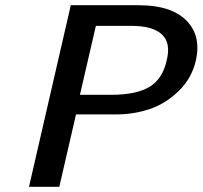

<svg xmlns="http://www.w3.org/2000/svg" viewBox="-20 -715 776 735"><path d="M91 0 251 -695H511Q635 -695 693 -637Q751 -579 730 -484Q714 -415 664 -366.5Q614 -318 553 -297.5Q492 -277 425 -277H271L207 0ZM286 -352H404Q501 -352 551.5 -382Q602 -412 618 -483Q635 -551 599.5 -583.5Q564 -616 484 -616H347Z"/></svg>

Font: Coval
Style: Medium Italic
Weight: 500
Foundry: Context Ltd
Version: Version 001.000